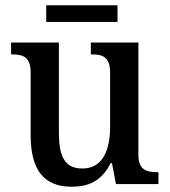

<svg xmlns="http://www.w3.org/2000/svg" viewBox="-20 -697 643 727"><path d="M155 -614H425V-677H155ZM251 10C313 10 363 -9 399 -79H404L419 0H580V-45H576C537 -45 504 -52 504 -111V-536H324V-491H327C367 -491 397 -483 397 -421V-219C397 -123 366 -59 292 -59C223 -59 203 -107 203 -197V-536H22V-491H25C68 -491 96 -481 96 -423V-186C96 -50 149 10 251 10Z"/></svg>

Font: Noto Serif Bengali SemiCondensed
Style: Regular
Weight: 400
Width: 4
Designer: Juan Bruce, Universal Thirst, Indian Type Foundry and the Monotype Design Team.
Foundry: Monotype Imaging Inc.
Version: Version 2.003